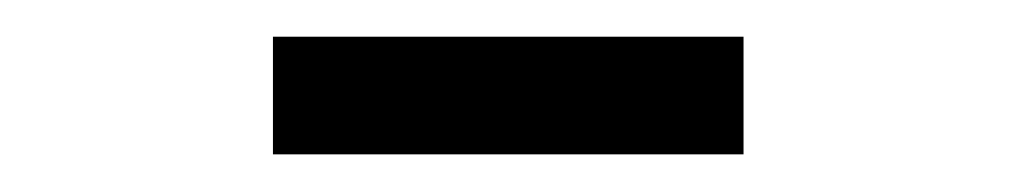

<svg xmlns="http://www.w3.org/2000/svg" viewBox="-20 -332 540 102"><path d="M375 -250H125V-312.5H375Z"/></svg>

Font: 寒蝉点阵体 16px
Style: Regular
Weight: 400
Designer: Designed by Warren2060
Foundry: ChillType
Version: Version 1.000